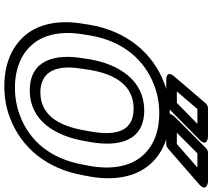

<svg xmlns="http://www.w3.org/2000/svg" viewBox="-68 -898 1001 906"><g transform="rotate(90 433.0 -445.5)"><path d="M758 -339C730 -183 647 -84 524 -38C484 -23 441 -15 395 -15C294 -15 227 -52 187 -101C144 -154 125 -235 143 -339L148 -371C175 -526 263 -627 385 -673C425 -688 468 -696 514 -696C615 -696 681 -660 721 -610C764 -557 782 -475 764 -371ZM808 -339 814 -371C834 -486 814 -580 763 -644C716 -703 637 -746 523 -746C471 -746 421 -738 374 -720C230 -666 128 -542 98 -371L93 -339C73 -224 93 -129 145 -66C193 -7 273 35 386 35C438 35 488 27 535 9C679 -45 778 -167 808 -339ZM407 -85C553 -85 622 -210 645 -339L651 -372C674 -502 648 -625 502 -625C356 -625 284 -501 261 -372L256 -339C233 -208 261 -85 407 -85ZM416 -135C392 -135 372 -140 356 -148C303 -175 289 -242 306 -339L311 -372C332 -494 388 -575 493 -575C599 -575 623 -495 601 -372L595 -339C573 -217 521 -135 416 -135ZM704 -876H771L660 -779H607ZM701 -926C694 -926 686 -923 680 -917L533 -770C495 -732 545 -729 545 -729H662C668 -729 675 -732 681 -737L850 -884C891 -920 839 -926 839 -926ZM495 -876H565L466 -779H412ZM491 -926C484 -926 474 -922 468 -915L342 -768C308 -728 356 -729 356 -729H469C476 -729 484 -732 490 -738L639 -885C678 -923 627 -926 627 -926Z"/></g></svg>

Font: Asimov
Style: WidOuIt
Weight: 500
Designer: Google
Version: Version 2.000980; 2014